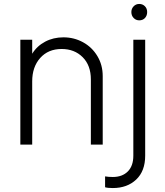

<svg xmlns="http://www.w3.org/2000/svg" viewBox="-20 -732 837 972"><path d="M83 -531H143V-460Q167 -499 208.5 -521Q250 -543 301 -543Q355 -543 400.5 -518Q446 -493 473 -448Q500 -403 500 -347V0H440V-330Q440 -401 398.5 -442.5Q357 -484 292 -484Q224 -484 183.5 -438.5Q143 -393 143 -320V0H83ZM512 216V161Q530 164 551 164Q599 164 627 136Q655 108 655 56V-531H715V56Q715 134 669.5 177Q624 220 551 220Q525 220 512 216ZM685 -712Q702 -712 713.5 -700.5Q725 -689 725 -671Q725 -653 714 -641Q703 -629 685 -629Q668 -629 656.5 -641Q645 -653 645 -671Q645 -688 656.5 -700Q668 -712 685 -712Z"/></svg>

Font: Eudoxus Sans Light
Style: Regular
Weight: 300
Designer: Stijn de Vries
Foundry: tokotype
Version: Version 2.005